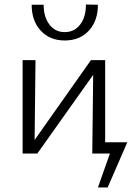

<svg xmlns="http://www.w3.org/2000/svg" viewBox="-20 -679 587 849"><path d="M120 -658H173Q173 -604 198.5 -570.5Q224 -537 266 -537Q309 -537 334.5 -570.5Q360 -604 360 -659L413 -658Q413 -587 373 -543.5Q333 -500 266 -500Q200 -500 160 -543.5Q120 -587 120 -658ZM456 150H413L466 0H388L392 -348L145 0H80V-413H137L133 -60L382 -413H445V-50H543Z"/></svg>

Font: Ysabeau Infant Semilight
Style: Regular
Weight: 300
Designer: Christian Thalmann (Catharsis Fonts)
Version: Version 0.003